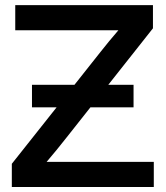

<svg xmlns="http://www.w3.org/2000/svg" viewBox="-20 -748 663 768"><path d="M27.3 0H595.2V-100.6H288.6H166.5C193.4 -131.8 219.2 -163.6 244.1 -195.3L341.8 -318.8H514.2V-408.7H413.1L591.8 -634.8V-727.5H41V-627H329.1H453.6C428.7 -598.1 404.8 -569.3 381.8 -540L277.8 -408.7H107.9V-318.8H206.5L27.3 -92.8Z"/></svg>

Font: Raveo Display Display Medium
Style: Regular
Weight: 500
Designer: Jakub Foglar, Rasmus Andersson (Inter)
Foundry: Jakubfoglar.com
Version: Version 1.100;Glyphs 3.2.3 (3260)